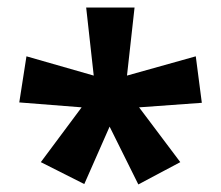

<svg xmlns="http://www.w3.org/2000/svg" viewBox="-20 -780 585 508"><path d="M336 -760 316 -580 498 -631 514 -508 348 -496 457 -351 346 -292 270 -445 203 -293 88 -351 196 -496 31 -509 50 -631 228 -580 208 -760Z"/></svg>

Font: Noto Sans Gujarati UI
Style: Bold
Weight: 700
Designer: Jelle Bosma - Monotype Design Team, Universal Thirst
Foundry: Monotype Imaging Inc.
Version: Version 2.106; ttfautohint (v1.8.4.7-5d5b)